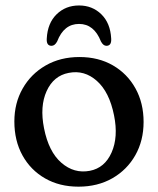

<svg xmlns="http://www.w3.org/2000/svg" viewBox="-20 -672 578 702"><path d="M270.5 -463.5Q340 -463.5 392.8 -433Q445.5 -402.5 475.2 -349Q505 -295.5 505 -226Q505 -158 474.8 -104.5Q444.5 -51 390.8 -20.2Q337 10.5 267 10.5Q197.5 10.5 144.8 -19.8Q92 -50 62.2 -103.8Q32.5 -157.5 32.5 -228Q32.5 -295 62.8 -348.2Q93 -401.5 146.8 -432.5Q200.5 -463.5 270.5 -463.5ZM308.5 -47.5Q363 -58 388 -114.5Q413 -171 397 -250Q380 -335.5 334.2 -376.2Q288.5 -417 231 -405.5Q176 -395 150.5 -339Q125 -283 141 -203Q158 -117 204.5 -76.8Q251 -36.5 308.5 -47.5ZM269 -584.5Q213.5 -584.5 189 -520.5Q180.5 -504.5 168.5 -504.5Q149 -504.5 151 -531.5Q154 -587.5 187 -619.8Q220 -652 269 -652Q317.5 -652 350.5 -619.8Q383.5 -587.5 386.5 -531.5Q388.5 -504.5 369 -504.5Q357.5 -504.5 349 -520.5Q324 -584.5 269 -584.5Z"/></svg>

Font: Fraunces 72pt SuperSoft
Style: Regular
Weight: 400
Version: Version 1.000;[b76b70a41]